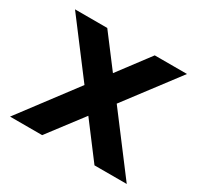

<svg xmlns="http://www.w3.org/2000/svg" viewBox="-142 -848 1067 1026"><g transform="rotate(30 391.0 -335.0)"><path d="M45 -670 291 -345 31 0H229L391 -213L552 0H751L490 -345L736 -670H537L391 -476L244 -670Z"/></g></svg>

Font: LT Wave Alt Black
Style: Regular
Weight: 900
Designer: Daniel Lyons
Version: Version 2.5 (Glyphs App)